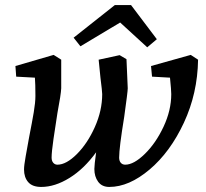

<svg xmlns="http://www.w3.org/2000/svg" viewBox="-20 -727 814 759"><path d="M75 -57Q75 -73 81.5 -109Q88 -145 95 -184Q107 -245 113.5 -283.5Q120 -322 120 -348Q120 -395 118 -420L44 -424L41 -466L192 -510L222 -491V-378Q221 -354 207 -280Q199 -230 191.5 -178Q184 -126 184 -104Q184 -91 190.5 -83.5Q197 -76 207 -76Q242 -76 284 -118Q326 -160 355 -225Q384 -290 384 -355Q384 -365 377 -421Q374 -456 370 -491L453 -509L480 -493L485 -378Q485 -365 471 -265Q451 -143 451 -104Q451 -91 457.5 -83.5Q464 -76 475 -76Q509 -76 552.5 -118.5Q596 -161 626.5 -226Q657 -291 657 -355Q657 -370 652 -420L581 -424L577 -466L734 -510L763 -491Q761 -358 707 -242Q653 -126 571.5 -57Q490 12 412 12Q383 12 368 -8.5Q353 -29 353 -59Q353 -74 360 -125Q312 -59 254.5 -23.5Q197 12 143 12Q108 12 91.5 -7Q75 -26 75 -57ZM271 -578 434 -707H498L600 -572L562 -540L455 -638L298 -544Z"/></svg>

Font: Andada Pro SemiBold
Style: Italic
Weight: 600
Italic angle: -6.99998°
Designer: Carolina Giovagnoli
Foundry: Huerta Tipografica
Version: Version 3.005